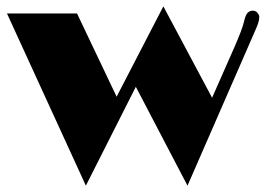

<svg xmlns="http://www.w3.org/2000/svg" viewBox="-20 -564 839 606"><path d="M2 -521.5H223.1L348.1 -258.8L495.6 -543.9L649.4 -255.4L719.2 -413.6Q744.6 -471.7 749.8 -494.4Q754.9 -517.1 761.7 -523.7Q768.6 -530.3 777.8 -530.3Q787.1 -530.3 792.7 -523.4Q798.3 -516.6 798.3 -511.5Q798.3 -506.3 797.6 -501.7Q796.9 -497.1 793.5 -487.1Q790 -477.1 782.2 -460L571.8 22L408.7 -290L251 22Z"/></svg>

Font: Limelight
Style: Regular
Weight: 400
Designer: Nicole Fally
Foundry: Nicole Fally
Version: Version 1.002